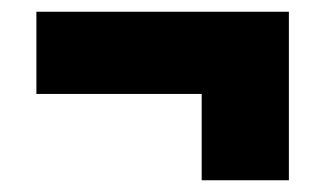

<svg xmlns="http://www.w3.org/2000/svg" viewBox="-20 -399 552 327"><path d="M472 -92H323.5V-328H472ZM42 -239V-379H472V-239Z"/></svg>

Font: Anek Tamil ExtraBold
Style: Regular
Weight: 800
Designer: Aadarsh Rajan (Tamil), Yesha Goshar (Latin)
Foundry: Ek Type
Version: Version 1.003